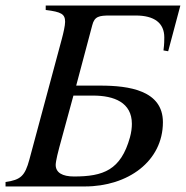

<svg xmlns="http://www.w3.org/2000/svg" viewBox="-48 -673 671 693"><path d="M217 -328H288C364 -328 428 -303 428 -226C428 -212 426 -195 421 -177C388 -59 325 -36 219 -36C177 -36 153 -50 153 -78C153 -91 164 -135 166 -141ZM603 -653H117V-637C174 -630 187 -622 187 -594C187 -581 181 -554 175 -532L58 -97C42 -38 27 -24 -28 -16V0H258C414 0 540 -91 540 -232C540 -347 417 -364 314 -364H227L285 -582C293 -614 310 -617 349 -617H442C509 -617 545 -590 545 -538C545 -509 543 -502 542 -491L559 -488Z"/></svg>

Font: XITS
Style: Italic
Weight: 400
Italic angle: -16.33°
Designer: MicroPress Inc., with final additions and corrections provided by Coen Hoffman, Elsevier (retired)
Version: Version 1.302